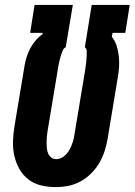

<svg xmlns="http://www.w3.org/2000/svg" viewBox="-20 -755 549 783"><path d="M207 8Q176 8 147 1Q118 -6 95.5 -23.5Q73 -41 59 -66Q45 -91 38.5 -119.5Q32 -148 33 -178.5Q34 -209 39 -240L80 -486Q83 -504 88.5 -522Q94 -540 103 -557Q112 -574 124.5 -589Q137 -604 153 -615L154 -621H103L121 -735H277L248 -562Q240 -559 236.5 -550.5Q233 -542 230 -533.5Q227 -525 225 -517Q223 -509 221 -500.5Q219 -492 217.5 -483.5Q216 -475 215 -467L174 -221Q172 -209 171 -197.5Q170 -186 170 -174.5Q170 -163 171 -151.5Q172 -140 176 -130Q180 -120 188.5 -113Q197 -106 209 -106Q226 -106 240.5 -117.5Q255 -129 263.5 -144.5Q272 -160 277 -176.5Q282 -193 284 -209L325 -455Q327 -465 328 -474Q329 -483 330.5 -492.5Q332 -502 332.5 -511Q333 -520 333.5 -529Q334 -538 333.5 -548Q333 -558 326 -562L354 -735H509L491 -621H439L436 -605Q449 -589 455.5 -568.5Q462 -548 464.5 -526Q467 -504 465.5 -481.5Q464 -459 460 -437L419 -190Q415 -165 407 -140Q399 -115 385.5 -91.5Q372 -68 352 -48Q332 -28 308 -15Q284 -2 258.5 3Q233 8 207 8Z"/></svg>

Font: Iosevka SS04 Heavy Oblique
Style: Regular
Weight: 900
Italic angle: -9°
Monospace: yes
Designer: Belleve Invis
Foundry: Belleve Invis
Version: Version 19.0.0; ttfautohint (v1.8.4)